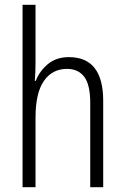

<svg xmlns="http://www.w3.org/2000/svg" viewBox="-20 -780 521 800"><path d="M128 -518Q128 -477 125 -443H129Q144 -483 179 -512.5Q214 -542 267 -542Q410 -542 410 -360V0H356V-351Q356 -427 331 -460Q306 -493 259 -493Q198 -493 163 -443Q128 -393 128 -289V0H74V-760H128Z"/></svg>

Font: Noto Sans Myanmar UI Condensed Light
Style: Regular
Weight: 300
Width: 3
Designer: Monotype Design Team
Foundry: Monotype Imaging Inc.
Version: Version 2.103; ttfautohint (v1.8.4.7-5d5b)